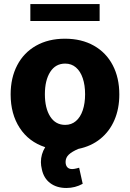

<svg xmlns="http://www.w3.org/2000/svg" viewBox="-20 -727 638 942"><path d="M397.5 -264.6Q397.5 -309.1 386 -343.3Q374.5 -377.4 352.5 -396.2Q330.6 -415 299.8 -415Q252.4 -415 226.3 -374Q200.2 -333 200.2 -264.6Q200.2 -196.3 226.3 -155.3Q252.4 -114.3 299.8 -114.3Q330.6 -114.3 352.5 -133.1Q374.5 -151.9 386 -186Q397.5 -220.2 397.5 -264.6ZM185.5 104.5Q180.7 85 180.7 68.4Q180.7 29.3 201.7 -4.9Q121.1 -31.2 76.7 -99.4Q32.2 -167.5 32.2 -263.7Q32.2 -345.2 64.5 -407Q96.7 -468.8 157 -502.9Q217.3 -537.1 298.8 -537.1Q380.4 -537.1 440.7 -502.9Q501 -468.8 533.2 -407Q565.4 -345.2 565.4 -263.7Q565.4 -193.8 541.5 -138.2Q517.6 -82.5 472.4 -45.9Q427.2 -9.3 364.7 3.4Q333.5 16.6 317.6 31.5Q301.8 46.4 301.8 67.4Q301.8 84 310.1 93.3Q318.4 102.5 334 102.5Q342.8 102.5 356.2 99.1Q369.6 95.7 368.2 95.7L385.7 174.8Q348.6 195.3 305.7 195.3Q258.3 195.3 226.6 171.6Q194.8 147.9 185.5 104.5ZM468.8 -624H128.9V-707H468.8Z"/></svg>

Font: Pretendard ExtraBold
Style: Regular
Weight: 800
Designer: Base glyphs from Inter by Rasmus Andersson; Hangeul glyphs from Noto Sans CJK(Source Han Sans) by Jang Soo-young and Kan
Foundry: Kil Hyung-jin
Version: Version 1.309